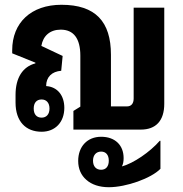

<svg xmlns="http://www.w3.org/2000/svg" viewBox="-20 -542 766 803"><path d="M154 9C211 9 249 -31 249 -91C249 -143 220 -179 173 -182C173 -220 197 -243 236 -246L242 -308L153 -350C160 -392 189 -418 234 -418C288 -418 316 -381 316 -309V-96L287 -78V0H569C632 0 667 -37 667 -108V-510H539V-130C539 -109 529 -97 511 -97H444V-313C444 -452 379 -522 237 -522C110 -522 31 -447 31 -332V-319L128 -280V-277C75 -263 45 -217 45 -145V-113C45 -34 88 9 154 9ZM154 -50C133 -50 121 -64 121 -88C121 -112 133 -126 154 -126C174 -126 187 -112 187 -88C187 -64 174 -50 154 -50ZM435 241C508 241 612 204 651 164V47H648C607 94 538 141 490 154C495 144 497 133 497 119C497 65 461 30 403 30C345 30 307 71 307 131C307 164 319 191 341 210C363 230 396 241 435 241ZM403 168C382 168 369 154 369 130C369 107 382 92 403 92C423 92 435 106 435 130C435 154 423 168 403 168Z"/></svg>

Font: Noto Sans Thai Looped UI Narrow
Style: Bold
Weight: 700
Width: 4
Designer: Cadson Demak Team
Foundry: Cadson Demak Co., Ltd.
Version: Version 1.000